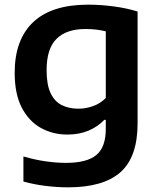

<svg xmlns="http://www.w3.org/2000/svg" viewBox="-20 -574 682 824"><path d="M272 230Q226.5 230 176.8 224Q127 218 80.5 205V97.5Q130.5 112 176.8 118.5Q223 125 262.5 125Q353 125 393.5 91.2Q434 57.5 434 -20.5V-59.5H427.5Q399.5 -30 359.5 -13.2Q319.5 3.5 269 3.5Q207.5 3.5 156.2 -24.5Q105 -52.5 74 -111Q43 -169.5 43 -261.5Q43 -403.5 122.2 -478.8Q201.5 -554 358.5 -554Q411.5 -554 468 -546.5Q524.5 -539 570.5 -524.5V-45Q570.5 100 497 165Q423.5 230 272 230ZM316.5 -107.5Q348 -107.5 379.2 -118.5Q410.5 -129.5 434 -153.5V-439.5Q416.5 -444 394.2 -446.8Q372 -449.5 346.5 -449.5Q265 -449.5 222.5 -407.2Q180 -365 180 -273Q180 -210.5 197.2 -174.2Q214.5 -138 245.2 -122.8Q276 -107.5 316.5 -107.5Z"/></svg>

Font: Encode Sans SmExp SmBold
Style: Regular
Weight: 600
Width: 6
Designer: Multiple Designers
Foundry: Impallari Type
Version: Version 3.002; ttfautohint (v1.8.3) -l 8 -r 50 -G 200 -x 14 